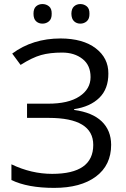

<svg xmlns="http://www.w3.org/2000/svg" viewBox="-20 -913 621 943"><path d="M277.8 -724.1Q387.7 -723.6 450.2 -675.8Q512.7 -627.9 512.2 -552.2Q512.7 -476.6 467.8 -432.6Q422.9 -388.7 344.2 -377V-373Q433.6 -360.8 479.5 -316.9Q525.4 -272.9 525.9 -202.1Q525.9 -101.6 451.2 -45.9Q376.5 9.8 246.1 9.8Q115.7 9.8 36.1 -28.8V-106Q133.8 -59.1 236.3 -59.1Q438 -59.1 438 -201.2Q438 -334 219.2 -334H112.8V-403.8H214.8Q315.4 -403.3 370.1 -439.5Q424.8 -475.6 424.8 -534.2Q424.8 -592.8 385.3 -623.5Q345.7 -654.8 285.2 -654.8Q224.6 -654.8 181.6 -642.6Q138.2 -630.4 81.1 -594.2L40 -649.9Q140.1 -724.1 277.8 -724.1ZM330.6 -845.7Q331.1 -870.6 343.8 -881.8Q356.4 -893.1 374.5 -893.1Q392.6 -893.1 406.2 -881.8Q419.9 -870.6 419.4 -845.7Q419.9 -820.3 406.2 -808.6Q392.6 -796.9 374.5 -796.9Q356.4 -796.9 343.8 -808.6Q331.1 -820.3 330.6 -845.7ZM144.5 -845.7Q144.5 -870.6 157.2 -881.8Q169.9 -893.1 188.5 -893.1Q207 -893.1 220.7 -881.8Q234.4 -870.6 233.9 -845.7Q234.4 -820.3 220.7 -808.6Q207 -796.9 188.5 -796.9Q169.9 -796.9 157.2 -808.6Q144.5 -820.3 144.5 -845.7Z"/></svg>

Font: OpenSans-Regular
Style: Regular
Weight: 400
Foundry: Ascender Corporation
Version: Version 1.10